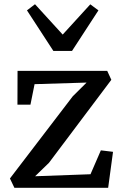

<svg xmlns="http://www.w3.org/2000/svg" viewBox="-20 -888 580 908"><path d="M389.5 -497.5 143.5 -490 124 -393H62.5L63 -553H487L506.5 -510.5L211.5 -118L146 -54.5L408 -64L457 -177L514.5 -170L491.5 0H48L27 -44L324 -432.5ZM232.5 -647 107.5 -839 145.5 -868 276.5 -724.5 407 -867.5 445.5 -839 320.5 -647Z"/></svg>

Font: Merriweather 24pt
Style: Regular
Weight: 400
Designer: Eben Sorkin
Foundry: Eben Sorkin
Version: Version 2.100